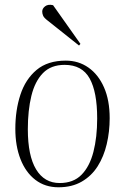

<svg xmlns="http://www.w3.org/2000/svg" viewBox="-20 -780 530 814"><path d="M228 14Q171 14 130 -17.5Q89 -49 67 -105Q45 -161 45 -234Q45 -313 66.5 -378.5Q88 -444 135 -483.5Q182 -523 259 -523Q313 -523 355 -493.5Q397 -464 421 -409.5Q445 -355 445 -279Q445 -222 432.5 -169Q420 -116 394 -75Q368 -34 326.5 -10Q285 14 228 14ZM233 -4Q291 -4 325.5 -39Q360 -74 376 -136Q392 -198 392 -278Q392 -390 360 -447.5Q328 -505 254 -505Q196 -505 162 -470Q128 -435 113 -373.5Q98 -312 98 -232Q98 -120 133 -62Q168 -4 233 -4ZM321 -594 315 -587 183 -692Q167 -704 163 -713Q159 -722 159 -731Q159 -744 171.5 -753.5Q184 -763 205 -758Z"/></svg>

Font: Literata 72pt ExtraLight
Style: Italic
Weight: 200
Italic angle: -2°
Designer: Latin by Veronika Burian and Jose Scaglione. Greek by Irene Vlachou. Cyrillic by Vera Evstafieva
Foundry: TypeTogether
Version: Version 3.002